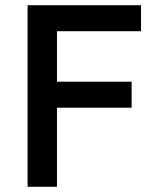

<svg xmlns="http://www.w3.org/2000/svg" viewBox="-20 -718 610 738"><path d="M86 0V-698H522V-598H199V-404H486V-304H199V0Z"/></svg>

Font: IBMPlexSans-Medium
Style: Regular
Weight: 500
Designer: Mike Abbink, Paul van der Laan, Pieter van Rosmalen
Foundry: Bold Monday
Version: Version 3.1